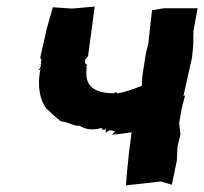

<svg xmlns="http://www.w3.org/2000/svg" viewBox="-20 -555 619 582"><path d="M337 -272C332 -273 334 -278 325 -273L327 -272C270 -273 234 -289 243 -351C237 -354 236 -343 243 -356C244 -356 244 -361 238 -363V-374L240 -376L247 -385L267 -535L198 -529L140 -533L122 -469L102 -380L106 -373L104 -368L105 -360C98 -357 95 -359 104 -360C104 -351 100 -344 95 -344C101 -349 96 -335 103 -347C91 -290 103 -250 120 -226C135 -214 144 -202 165 -187C184 -187 205 -171 221 -174C243 -160 265 -161 288 -167C291 -158 298 -161 301 -165C299 -152 301 -152 303 -154C314 -164 314 -159 329 -157L319 -147C339 -148 360 -151 379 -154L371 -93L364 -23L362 7L467 -5L501 5L516 -68L518 -110L527 -148L523 -182L531 -227L541 -266L536 -264C545 -303 553 -342 562 -380L566 -420V-452L567 -456L566 -459L579 -530H477L441 -524L434 -465L430 -425L422 -392L411 -321L410 -295C387 -286 364 -277 337 -272Z"/></svg>

Font: Asimov Print
Style: DIt
Weight: 250
Width: 0
Designer: Google
Version: Version 2.000980: 2014